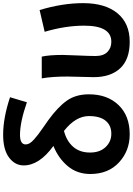

<svg xmlns="http://www.w3.org/2000/svg" viewBox="173 -1026 866 1253"><g transform="rotate(-90 606.5 -399.0)"><path d="M361 -106Q415 -106 445.5 -143Q476 -180 476 -252Q476 -339 379 -415Q313 -398 275.5 -355Q238 -312 238 -245Q238 -181 273.5 -143.5Q309 -106 361 -106ZM599 -767 566 -657Q437 -702 353 -702Q291 -702 291 -665Q291 -652 298.5 -639Q306 -626 324 -610Q342 -594 356.5 -583Q371 -572 402.5 -550Q434 -528 451 -516Q535 -455 576.5 -396.5Q618 -338 618 -252Q618 -132 548 -59Q478 14 357 14Q249 14 173.5 -56Q98 -126 98 -243Q98 -329 149 -390Q200 -451 281 -484Q154 -576 154 -678Q154 -735 205.5 -773.5Q257 -812 354 -812Q464 -812 599 -767Z M961 14Q846 14 788 -48Q730 -110 730 -221Q730 -249 732 -306.5Q734 -364 734 -393Q734 -493 722 -560H864Q875 -512 875 -423Q875 -401 871.5 -324.5Q868 -248 868 -209Q868 -158 894 -132Q920 -106 961 -106Q1066 -106 1066 -283Q1066 -406 1026 -541L1168 -574Q1213 -425 1213 -290Q1213 -146 1147 -66Q1081 14 961 14Z"/></g></svg>

Font: NotoSansHansBold
Style: Bold
Weight: 700
Designer: Ryoko NISHIZUKA  (kana & ideographs); Paul D. Hunt (Latin, Greek & Cyrillic); Wenlong ZHANG  (bopomofo); Sandoll Communi
Foundry: Adobe Systems Incorporated
Version: Version 1.00;December 8, 2021;FontCreator 13.0.0.2675 64-bit